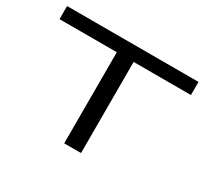

<svg xmlns="http://www.w3.org/2000/svg" viewBox="-141 -909 1195 1117"><g transform="rotate(30 456.5 -350.0)"><path d="M898 -612H513V0H400V-612H15V-700H898Z"/></g></svg>

Font: Georama ExtraExtended
Style: Regular
Weight: 400
Width: 8
Designer: Jean-Baptiste Levee
Foundry: Production Type
Version: Version 1.000